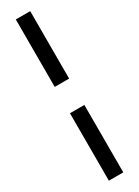

<svg xmlns="http://www.w3.org/2000/svg" viewBox="-274 -822 787 1085"><g transform="rotate(-30 119.0 -280.0)"><path d="M166 -366V-806H72V-366ZM72 -194V246H166V-194Z"/></g></svg>

Font: Space Text Medium
Style: Regular
Weight: 500
Designer: Florian Karsten (Space Text), Colophon Foundry (Space Mono)
Foundry: Florian Karsten
Version: Version 1.003;PS 001.003;hotconv 1.0.88;makeotf.lib2.5.64775